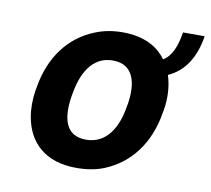

<svg xmlns="http://www.w3.org/2000/svg" viewBox="-69 -655 815 743"><g transform="rotate(10 338.5 -284.0)"><path d="M69 -259C63 -220 63 -185 69 -152C86 -58 151 10 276 10C316 10 354 4 387 -10C481 -49 549 -134 569 -259L571 -269C580 -323 575 -368 563 -406C626 -434 664 -493 677 -578H592C584 -526 568 -482 534 -462C501 -508 446 -538 362 -538C323 -538 286 -531 253 -517C159 -479 91 -394 71 -269ZM210 -259 212 -269C225 -351 263 -424 344 -424C426 -424 443 -352 430 -269L428 -259C415 -176 376 -104 294 -104C211 -104 197 -175 210 -259Z"/></g></svg>

Font: Asimov Pro
Style: BdObl
Weight: 700
Designer: Google
Version: Version 2.000980; 2014